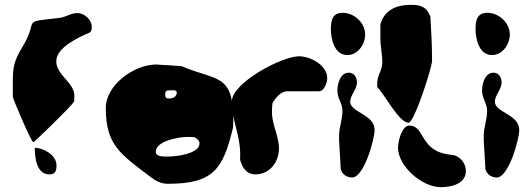

<svg xmlns="http://www.w3.org/2000/svg" viewBox="-20 -721 2170 795"><path d="M33 -320C38 -300 110 -133 117 -133H120C143 -153 265 -271 287 -300C287 -303 288 -320 288 -323C288 -381 213 -409 213 -467C213 -526 309 -568 353 -587C360 -595 360 -601 360 -610C360 -640 329 -667 300 -667C274 -667 252 -650 227 -647C60 -628 145 -645 73 -527C40 -471 33 -449 33 -380ZM124 -109C124 -67 132 1 184 1C209 1 214 -13 214 -37C214 -77 162 -109 124 -109Z M664 -330C664 -347 672 -347 688 -347C696 -347 712 -350 712 -337C712 -321 695 -313 682 -313C669 -313 664 -316 664 -330ZM625 -93C625 -137 720 -154 755 -154C760 -154 781 -154 785 -153C797 -146 806 -139 806 -127C806 -84 709 -73 681 -73C666 -73 625 -69 625 -93ZM418 -274C418 -119 480 -82 605 13C626 29 648 40 675 40C866 40 904 -23 945 -193C945 -194 946 -215 946 -224C946 -420 875 -385 732 -447C718 -448 652 -453 638 -453C638 -453 630 -454 628 -454C535 -454 418 -369 418 -274Z M974 -60C983 -27 1000 1 1038 1C1096 1 1135 -49 1135 -106C1135 -159 1106 -204 1106 -257C1106 -262 1107 -288 1108 -293C1118 -313 1143 -343 1168 -343H1301C1323 -343 1335 -381 1335 -397C1335 -451 1265 -488 1218 -488C1147 -488 940 -378 940 -301C940 -212 980 -159 974 -60Z M1350 -600C1350 -561 1364 -493 1418 -493C1462 -493 1492 -538 1492 -578C1492 -627 1446 -668 1399 -668C1356 -668 1350 -636 1350 -600ZM1391 -20C1397 1 1416 14 1438 14C1487 14 1531 -144 1531 -183C1531 -248 1430 -255 1430 -300C1430 -327 1458 -350 1458 -380C1458 -400 1447 -420 1424 -420C1388 -420 1377 -372 1377 -346C1377 -313 1398 -293 1398 -262C1398 -226 1384 -194 1384 -159V-140C1385 -122 1390 -38 1391 -20Z M1542 -360C1571 -334 1631 -213 1672 -213C1695 -213 1769 -441 1769 -470C1769 -533 1766 -585 1762 -653C1746 -693 1722 -701 1681 -701C1623 -701 1572 -681 1555 -620V-563C1555 -527 1563 -497 1563 -462C1563 -432 1542 -408 1542 -377ZM1628 -110C1628 -32 1728 54 1805 54C1848 54 1909 41 1909 -13C1909 -46 1884 -77 1849 -80C1715 -92 1742 -201 1675 -201C1644 -201 1628 -136 1628 -110Z M1949 -600C1949 -561 1963 -493 2017 -493C2061 -493 2091 -538 2091 -578C2091 -627 2045 -668 1998 -668C1955 -668 1949 -636 1949 -600ZM1990 -20C1996 1 2015 14 2037 14C2086 14 2130 -144 2130 -183C2130 -248 2029 -255 2029 -300C2029 -327 2057 -350 2057 -380C2057 -400 2046 -420 2023 -420C1987 -420 1976 -372 1976 -346C1976 -313 1997 -293 1997 -262C1997 -226 1983 -194 1983 -159V-140C1984 -122 1989 -38 1990 -20Z"/></svg>

Font: Charger
Style: Overspray
Weight: 400
Designer: Jasper
Foundry: Cannot Into Space Fonts
Version: Version 0.980